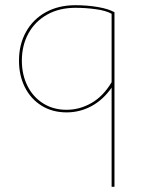

<svg xmlns="http://www.w3.org/2000/svg" viewBox="-20 -429 555 738"><path d="M420 -382V289H409V-92Q376 -45 331.5 -21Q287 3 236 3Q181 3 139.5 -23Q98 -49 75.5 -94Q53 -139 53 -196Q53 -258 80 -306.5Q107 -355 156 -382Q205 -409 270 -409Q315 -409 356 -402Q397 -395 420 -382ZM409 -113V-376Q388 -388 349 -393.5Q310 -399 270 -399Q208 -399 161.5 -373Q115 -347 89.5 -301Q64 -255 64 -196Q64 -142 85.5 -99Q107 -56 146 -31.5Q185 -7 236 -7Q286 -7 331.5 -33Q377 -59 409 -113Z"/></svg>

Font: Ysabeau Infant Hairline
Style: Regular
Weight: 100
Designer: Christian Thalmann (Catharsis Fonts)
Version: Version 0.003